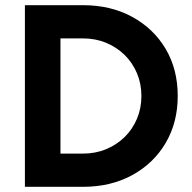

<svg xmlns="http://www.w3.org/2000/svg" viewBox="-20 -720 740 740"><path d="M76 0V-700H300Q407 -700 489.5 -655Q572 -610 618.5 -531.5Q665 -453 665 -350Q665 -248 618.5 -169Q572 -90 489.5 -45Q407 0 300 0ZM213 -128H300Q348 -128 389 -145Q430 -162 460.5 -192Q491 -222 508 -262.5Q525 -303 525 -350Q525 -397 508 -437.5Q491 -478 460.5 -508Q430 -538 389 -555Q348 -572 300 -572H213Z"/></svg>

Font: Figtree Light
Style: Bold
Weight: 700
Version: Version 2.002